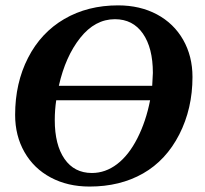

<svg xmlns="http://www.w3.org/2000/svg" viewBox="-20 -682 762 712"><path d="M312 9.8Q231 9.8 168.2 -23.7Q105.5 -57.1 70.8 -117.9Q36.1 -178.7 36.1 -255.9Q36.1 -374 84 -467.5Q131.8 -561 218.5 -611.6Q305.2 -662.1 418 -662.1Q499 -662.1 561.8 -628.7Q624.5 -595.2 659.2 -534.4Q693.8 -473.6 693.8 -396.5Q693.8 -279.3 644.8 -183.3Q595.7 -87.4 510.5 -38.8Q425.3 9.8 312 9.8ZM320.8 -40.5Q371.1 -40.5 414.3 -73.5Q457.5 -106.4 489.5 -169.4Q521.5 -232.4 536.6 -310.1H188.5Q183.1 -274.4 183.1 -236.8Q183.1 -145 219.2 -92.8Q255.4 -40.5 320.8 -40.5ZM546.9 -411.6Q546.9 -504.4 509.8 -557.6Q472.7 -610.8 406.2 -610.8Q332.5 -610.8 277.6 -541.7Q222.7 -472.7 198.2 -363.8H544.4Z"/></svg>

Font: Tinos
Style: Bold Italic
Weight: 700
Italic angle: -16.333°
Designer: Steve Matteson
Foundry: Monotype Imaging Inc.
Version: Version 1.23